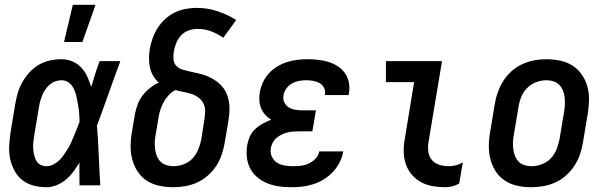

<svg xmlns="http://www.w3.org/2000/svg" viewBox="-20 -776 2540 804"><path d="M175 8Q146 8 120 1Q94 -6 73.5 -22Q53 -38 40.5 -61.5Q28 -85 22.5 -111Q17 -137 18.5 -165Q20 -193 24 -221L44 -341Q48 -365 55 -388.5Q62 -412 74.5 -433.5Q87 -455 104.5 -474Q122 -493 144 -505.5Q166 -518 190 -523Q214 -528 238 -528Q262 -528 284 -518.5Q306 -509 321 -492.5Q336 -476 345.5 -455Q355 -434 362 -412Q370 -439 378.5 -466Q387 -493 397 -520H484Q459 -453 435 -385Q411 -317 386 -250Q391 -188 393.5 -125.5Q396 -63 400 0H313Q313 -24 312.5 -47.5Q312 -71 313 -95Q301 -76 287.5 -57.5Q274 -39 256 -24Q238 -9 217 -0.5Q196 8 175 8ZM175 -80Q189 -80 203 -87Q217 -94 228.5 -105Q240 -116 248.5 -129Q257 -142 265 -155Q273 -168 279 -182Q285 -196 291 -210Q297 -224 302.5 -238Q308 -252 313 -266Q313 -284 311.5 -301.5Q310 -319 307 -336Q304 -353 300.5 -370Q297 -387 290 -402.5Q283 -418 269.5 -429Q256 -440 238 -440Q225 -440 212 -435.5Q199 -431 188.5 -422Q178 -413 170 -401.5Q162 -390 157 -377.5Q152 -365 148.5 -352.5Q145 -340 143 -327L123 -207Q121 -194 119.5 -180Q118 -166 119 -153Q120 -140 123 -127Q126 -114 132 -103Q138 -92 149.5 -86Q161 -80 175 -80ZM248 -600 285 -756H380L325 -600Z M705 8Q676 8 647.5 2Q619 -4 596 -18.5Q573 -33 557.5 -56Q542 -79 534.5 -106Q527 -133 527 -162.5Q527 -192 532 -221L545 -298Q549 -319 556.5 -339Q564 -359 577 -376Q590 -393 607.5 -407Q625 -421 645 -430Q631 -442 621.5 -458.5Q612 -475 608 -493Q604 -511 604 -531Q604 -551 607 -570Q611 -593 619 -615.5Q627 -638 640 -658.5Q653 -679 671.5 -696Q690 -713 711.5 -723.5Q733 -734 756.5 -738.5Q780 -743 803 -743Q849 -743 891 -729Q933 -715 969 -692L915 -618Q892 -634 865 -644.5Q838 -655 808 -655Q790 -655 771.5 -649Q753 -643 739.5 -629Q726 -615 718.5 -597Q711 -579 708 -561Q705 -544 706.5 -527.5Q708 -511 718.5 -500Q729 -489 744.5 -484.5Q760 -480 775.5 -476.5Q791 -473 807 -469.5Q823 -466 837.5 -461Q852 -456 866 -448.5Q880 -441 892 -431.5Q904 -422 913.5 -410Q923 -398 929 -383.5Q935 -369 938 -353.5Q941 -338 941 -321.5Q941 -305 939 -288.5Q937 -272 934 -255L921 -179Q917 -154 908.5 -129Q900 -104 886 -82Q872 -60 851 -41.5Q830 -23 806 -12Q782 -1 756 3.5Q730 8 705 8ZM706 -80Q727 -80 749 -88Q771 -96 786.5 -113Q802 -130 810.5 -151Q819 -172 823 -193L835 -270Q838 -288 839 -306.5Q840 -325 833 -340.5Q826 -356 812.5 -366.5Q799 -377 782.5 -382.5Q766 -388 748.5 -391Q731 -394 714 -399Q698 -390 686 -377Q674 -364 665.5 -348.5Q657 -333 651.5 -316.5Q646 -300 644 -284L631 -207Q628 -192 628 -177Q628 -162 630 -148Q632 -134 637.5 -121Q643 -108 653 -98.5Q663 -89 677 -84.5Q691 -80 706 -80Z M1199 8Q1173 8 1148 4.5Q1123 1 1100.5 -8Q1078 -17 1059 -32.5Q1040 -48 1028.5 -69Q1017 -90 1014 -115.5Q1011 -141 1015 -167Q1018 -185 1025.5 -203Q1033 -221 1048 -235Q1063 -249 1080.5 -258.5Q1098 -268 1116 -275Q1102 -283 1091 -295Q1080 -307 1073.5 -322.5Q1067 -338 1066 -355.5Q1065 -373 1068 -390Q1072 -411 1081.5 -432Q1091 -453 1106.5 -469.5Q1122 -486 1142 -498Q1162 -510 1183 -516.5Q1204 -523 1225.5 -525.5Q1247 -528 1268 -528Q1291 -528 1313 -525.5Q1335 -523 1356 -516.5Q1377 -510 1395 -498Q1413 -486 1425 -469Q1437 -452 1441 -430Q1445 -408 1441 -385L1440 -378H1340L1341 -381Q1343 -396 1336.5 -409Q1330 -422 1317.5 -428.5Q1305 -435 1290.5 -437.5Q1276 -440 1262 -440Q1247 -440 1231.5 -437Q1216 -434 1202 -426Q1188 -418 1178.5 -404.5Q1169 -391 1167 -376Q1164 -361 1170.5 -347.5Q1177 -334 1189 -326.5Q1201 -319 1216 -316.5Q1231 -314 1246 -314H1303L1288 -226H1231Q1219 -226 1207 -225Q1195 -224 1183 -221Q1171 -218 1159.5 -212.5Q1148 -207 1138 -198.5Q1128 -190 1122 -178.5Q1116 -167 1114 -155Q1111 -137 1118 -121Q1125 -105 1139 -95.5Q1153 -86 1171 -83Q1189 -80 1207 -80Q1223 -80 1240 -82Q1257 -84 1272.5 -91Q1288 -98 1301 -111.5Q1314 -125 1317 -142H1417V-140Q1413 -118 1402 -96Q1391 -74 1374 -56Q1357 -38 1336 -25Q1315 -12 1291.5 -4.5Q1268 3 1245 5.5Q1222 8 1199 8Z M1845 8Q1818 8 1792 3.5Q1766 -1 1743.5 -13Q1721 -25 1704.5 -44.5Q1688 -64 1679.5 -88.5Q1671 -113 1670.5 -140Q1670 -167 1675 -194L1714 -432H1596V-520H1831L1774 -179Q1771 -159 1774 -139Q1777 -119 1789.5 -105Q1802 -91 1821 -85.5Q1840 -80 1860 -80Q1875 -80 1889.5 -84Q1904 -88 1918 -96L1903 -8Q1890 0 1875 4Q1860 8 1845 8Z M2205 8Q2175 8 2147 2Q2119 -4 2096 -18.5Q2073 -33 2057.5 -56Q2042 -79 2034.5 -106Q2027 -133 2027 -162.5Q2027 -192 2032 -221L2052 -341Q2056 -366 2065 -391Q2074 -416 2088.5 -438.5Q2103 -461 2123.5 -479Q2144 -497 2168.5 -508Q2193 -519 2218 -523.5Q2243 -528 2268 -528Q2298 -528 2326 -522Q2354 -516 2377 -501.5Q2400 -487 2416 -464Q2432 -441 2439.5 -414Q2447 -387 2446.5 -357.5Q2446 -328 2441 -299L2421 -179Q2417 -154 2408.5 -129Q2400 -104 2385 -81.5Q2370 -59 2350 -41Q2330 -23 2305.5 -12Q2281 -1 2255.5 3.5Q2230 8 2205 8ZM2205 -80Q2227 -80 2248.5 -88Q2270 -96 2286 -112.5Q2302 -129 2310.5 -150.5Q2319 -172 2323 -193L2343 -313Q2345 -328 2345.5 -343Q2346 -358 2344 -372Q2342 -386 2336.5 -399Q2331 -412 2321 -421.5Q2311 -431 2297.5 -435.5Q2284 -440 2269 -440Q2247 -440 2225.5 -432Q2204 -424 2187.5 -407.5Q2171 -391 2162.5 -369.5Q2154 -348 2151 -327L2131 -207Q2128 -192 2128 -177Q2128 -162 2130 -148Q2132 -134 2137.5 -121Q2143 -108 2152.5 -98.5Q2162 -89 2176 -84.5Q2190 -80 2205 -80Z"/></svg>

Font: Iosevka Semibold Oblique
Style: Regular
Weight: 600
Italic angle: -9°
Monospace: yes
Designer: Belleve Invis
Foundry: Belleve Invis
Version: Version 32.5.0; ttfautohint (v1.8.4)